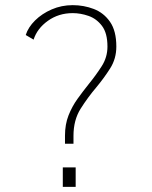

<svg xmlns="http://www.w3.org/2000/svg" viewBox="-20 -726 590 746"><path d="M232.5 -167.5V-199Q232.5 -242.5 246.2 -277.5Q260 -312.5 281.2 -342Q302.5 -371.5 324.5 -399Q353 -434 375.2 -468.8Q397.5 -503.5 397.5 -545Q397.5 -597.5 376.2 -625.5Q355 -653.5 324 -664.2Q293 -675 262.5 -675Q208 -675 166.2 -645.2Q124.5 -615.5 110.5 -572L80 -590Q89.5 -620 116.2 -646.5Q143 -673 181 -689.5Q219 -706 262.5 -706Q305.5 -706 344.2 -691.2Q383 -676.5 407.5 -641.2Q432 -606 432 -545Q432 -498 408 -460.2Q384 -422.5 354.5 -387Q321 -347.5 293.2 -303.5Q265.5 -259.5 265.5 -198.5V-167.5ZM224 -75.5H274V0H224Z"/></svg>

Font: Trispace SemiCondensed Thin
Style: Regular
Weight: 100
Width: 4
Designer: Tyler Finck
Foundry: Etcetera Type Company
Version: Version 1.210; ttfautohint (v1.8.3)